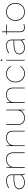

<svg xmlns="http://www.w3.org/2000/svg" viewBox="2337 -3056 725 5439"><g transform="rotate(-90 2699.5 -336.5)"><path d="M248 5C325 5 399 -25 459 -80C462 -52 468 -22 477 0H498C486 -31 478 -75 478 -104V-372C478 -469 413 -525 301 -525C232 -525 163 -504 91 -460L102 -443C174 -486 238 -506 301 -506C399 -506 458 -457 458 -375V-315H358C163 -315 60 -259 60 -154V-152C60 -60 137 5 248 5ZM250 -14C151 -14 80 -72 80 -152V-154C80 -250 175 -296 367 -296H458V-105C395 -45 323 -14 250 -14Z M668 0H688V-307C688 -423 778 -506 905 -506H907C1018 -506 1081 -444 1081 -333V0H1101V-333C1101 -455 1032 -525 910 -525H908C804 -525 723 -474 688 -395C688 -454 686 -494 682 -520H668Z M1281 0H1301V-307C1301 -423 1391 -506 1518 -506H1520C1631 -506 1694 -444 1694 -333V0H1714V-333C1714 -455 1645 -525 1523 -525H1521C1417 -525 1336 -474 1301 -395C1301 -454 1299 -494 1295 -520H1281Z M2074 5C2178 5 2259 -45 2293 -124C2293 -65 2295 -26 2299 0H2313V-520H2293V-213C2293 -97 2204 -14 2076 -14C1966 -14 1904 -76 1904 -187V-520H1884V-187C1884 -65 1953 5 2074 5Z M2503 0H2523V-307C2523 -423 2613 -506 2740 -506H2742C2853 -506 2916 -444 2916 -333V0H2936V-333C2936 -455 2867 -525 2745 -525H2743C2639 -525 2558 -474 2523 -395C2523 -454 2521 -494 2517 -520H2503Z M3333 6H3337C3427 6 3504 -40 3550 -118L3534 -128C3489 -54 3421 -13 3340 -13H3336C3209 -13 3106 -117 3106 -250V-270C3106 -406 3202 -507 3329 -507H3333C3414 -507 3485 -465 3530 -390L3546 -398C3501 -478 3422 -526 3332 -526H3328C3190 -526 3086 -416 3086 -270V-250C3086 -106 3196 6 3333 6Z M3715 -634C3727 -634 3737 -643 3737 -657C3737 -669 3727 -679 3715 -679C3701 -679 3692 -669 3692 -657C3692 -643 3701 -634 3715 -634ZM3704 0H3724V-520H3704Z M4067 5C4144 5 4218 -25 4278 -80C4281 -52 4287 -22 4296 0H4317C4305 -31 4297 -75 4297 -104V-372C4297 -469 4232 -525 4120 -525C4051 -525 3982 -504 3910 -460L3921 -443C3993 -486 4057 -506 4120 -506C4218 -506 4277 -457 4277 -375V-315H4177C3982 -315 3879 -259 3879 -154V-152C3879 -60 3956 5 4067 5ZM4069 -14C3970 -14 3899 -72 3899 -152V-154C3899 -250 3994 -296 4186 -296H4277V-105C4214 -45 4142 -14 4069 -14Z M4638 3C4671 3 4713 -4 4738 -13V-33C4712 -24 4668 -17 4638 -17C4566 -17 4527 -55 4527 -126V-501H4724V-520H4527V-643L4507 -639V-519C4479 -517 4443 -514 4427 -510V-501H4507V-125C4507 -42 4553 3 4638 3Z M5079 5H5083C5228 5 5334 -105 5334 -254V-266C5334 -415 5228 -525 5083 -525H5079C4935 -525 4829 -416 4829 -266V-254C4829 -104 4935 5 5079 5ZM5078 -14C4946 -14 4849 -116 4849 -256V-264C4849 -404 4946 -506 5078 -506H5084C5217 -506 5314 -404 5314 -264V-256C5314 -116 5217 -14 5084 -14Z"/></g></svg>

Font: Fixel Display Thin
Style: Regular
Weight: 100
Designer: AlfaBravo + MacPaw
Foundry: Kyrylo Tkachov, Marchela Mozhyna, Serhii Makarenko, Maria Weinstein, Zakhar Kryvoshyya
Version: Version 1.211